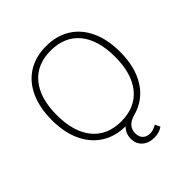

<svg xmlns="http://www.w3.org/2000/svg" viewBox="-238 -875 1226 1226"><g transform="rotate(-45 375.5 -261.5)"><path d="M384 84Q384 116 402.5 134Q421 152 453 152Q476 152 512 133L528 167Q497 190 451 190Q401 190 370 162Q339 134 339 88Q339 43 372 8Q280 8 211 -36Q142 -80 104.5 -161Q67 -242 67 -352Q67 -463 104 -544.5Q141 -626 210.5 -669.5Q280 -713 375 -713Q470 -713 539.5 -669.5Q609 -626 646.5 -545Q684 -464 684 -353Q684 -214 626 -123Q568 -32 461 -3Q384 18 384 84ZM375 -33Q501 -33 570 -117Q639 -201 639 -353Q639 -505 570.5 -588.5Q502 -672 375 -672Q250 -672 181 -588.5Q112 -505 112 -353Q112 -201 181 -117Q250 -33 375 -33Z"/></g></svg>

Font: wassup Sans
Style: Light
Weight: 200
Version: Version 2.001